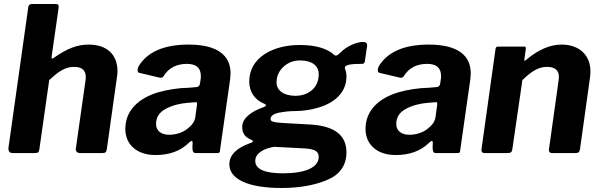

<svg xmlns="http://www.w3.org/2000/svg" viewBox="-20 -762 2992 956"><path d="M150 0C170 0 173 -2 176 -19L225 -363C273 -408 306 -429 349 -429C388 -429 407 -412 407 -379C407 -372 407 -367 406 -363L358 -25C358 -23 357 -21 357 -19C357 -10 364 0 377 0H488C505 0 509 -3 512 -20L562 -376C564 -387 565 -398 565 -407C565 -490 513 -540 421 -540C365 -540 314 -521 245 -472C243 -471 241 -470 240 -470C238 -470 237 -472 237 -475V-480L272 -724C272 -726 272 -727 272 -729C272 -737 270 -742 259 -742H139C129 -742 123 -737 121 -728L22 -25C22 -24 22 -23 22 -21C22 -9 28 0 43 0Z M918 -49C925 -56 931 -60 934 -60C937 -60 939 -57 939 -52L938 -26C939 -7 942 0 955 0H1058C1073 0 1075 -1 1076 -18L1126 -368C1127 -381 1128 -391 1128 -397C1128 -486 1063 -540 919 -540C797 -540 714 -504 670 -432C667 -425 665 -419 665 -412C665 -405 668 -400 675 -399L772 -376C774 -375 777 -375 781 -375C786 -375 791 -377 794 -382C819 -423 858 -444 911 -444C957 -444 980 -424 980 -384C980 -377 980 -371 979 -368L976 -347C974 -334 967 -328 954 -328L918 -325C867 -324 817 -316 770 -303C674 -275 604 -215 604 -120C604 -43 661 10 754 10C823 10 878 -10 918 -49ZM952 -176C949 -157 936 -138 911 -119C888 -102 857 -91 822 -91C782 -91 757 -112 757 -144C757 -179 774 -204 807 -221C840 -238 876 -247 915 -250L951 -253C953 -253 954 -253 955 -253C959 -253 961 -252 961 -247V-241Z M1381 174C1469 174 1545 161 1609 134C1673 107 1705 61 1705 -4C1705 -89 1645 -135 1525 -142L1383 -150C1342 -153 1327 -157 1327 -169C1327 -184 1341 -195 1369 -201C1397 -206 1423 -209 1447 -209C1488 -209 1529 -215 1568 -227C1647 -251 1705 -302 1705 -381C1705 -395 1703 -407 1699 -416C1698 -419 1697 -421 1697 -424C1697 -433 1706 -438 1724 -441C1735 -443 1754 -444 1779 -444C1780 -444 1781 -444 1782 -444C1791 -444 1797 -447 1798 -466L1808 -534C1808 -535 1808 -536 1808 -537C1808 -548 1802 -553 1786 -553C1755 -553 1705 -531 1677 -502C1662 -487 1656 -485 1652 -485C1650 -485 1647 -486 1645 -488C1609 -521 1551 -538 1472 -538C1341 -538 1221 -477 1221 -356C1221 -304 1249 -264 1297 -245C1302 -243 1304 -241 1304 -238C1304 -235 1300 -231 1291 -228C1234 -208 1186 -175 1186 -130C1186 -98 1200 -79 1231 -66C1236 -64 1239 -62 1239 -59C1239 -55 1235 -52 1227 -50C1157 -25 1122 10 1122 56C1122 131 1218 174 1381 174ZM1451 -285C1394 -285 1357 -311 1357 -351C1357 -383 1369 -409 1392 -430C1415 -451 1442 -461 1474 -461C1534 -461 1567 -435 1567 -392C1567 -325 1516 -285 1451 -285ZM1389 101C1297 101 1251 80 1251 39C1251 -1 1297 -23 1345 -31L1497 -23C1548 -20 1567 -8 1567 19C1567 72 1500 101 1389 101Z M2114 -49C2121 -56 2127 -60 2130 -60C2133 -60 2135 -57 2135 -52L2134 -26C2135 -7 2138 0 2151 0H2254C2269 0 2271 -1 2272 -18L2322 -368C2323 -381 2324 -391 2324 -397C2324 -486 2259 -540 2115 -540C1993 -540 1910 -504 1866 -432C1863 -425 1861 -419 1861 -412C1861 -405 1864 -400 1871 -399L1968 -376C1970 -375 1973 -375 1977 -375C1982 -375 1987 -377 1990 -382C2015 -423 2054 -444 2107 -444C2153 -444 2176 -424 2176 -384C2176 -377 2176 -371 2175 -368L2172 -347C2170 -334 2163 -328 2150 -328L2114 -325C2063 -324 2013 -316 1966 -303C1870 -275 1800 -215 1800 -120C1800 -43 1857 10 1950 10C2019 10 2074 -10 2114 -49ZM2148 -176C2145 -157 2132 -138 2107 -119C2084 -102 2053 -91 2018 -91C1978 -91 1953 -112 1953 -144C1953 -179 1970 -204 2003 -221C2036 -238 2072 -247 2111 -250L2147 -253C2149 -253 2150 -253 2151 -253C2155 -253 2157 -252 2157 -247V-241Z M2504 0C2524 0 2528 -3 2531 -19L2581 -363C2626 -407 2661 -429 2704 -429C2743 -429 2763 -412 2763 -378C2763 -375 2762 -368 2761 -359L2713 -16C2713 -5 2718 0 2728 0H2843C2860 0 2865 -3 2868 -20L2918 -378C2919 -390 2920 -399 2920 -406C2920 -487 2865 -540 2776 -540C2719 -540 2661 -515 2601 -465C2597 -461 2594 -459 2593 -459C2592 -459 2591 -460 2591 -463V-467L2598 -517C2598 -519 2598 -520 2598 -522C2598 -527 2597 -530 2589 -530H2461C2452 -530 2448 -527 2447 -516L2377 -16C2377 -5 2382 0 2392 0Z"/></svg>

Font: Libre Franklin
Style: Bold Italic
Weight: 700
Italic angle: -8°
Designer: Pablo Impallari, Rodrigo Fuenzalida
Foundry: Impallari Type
Version: Version 1.002; ttfautohint (v1.5)